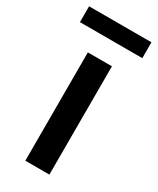

<svg xmlns="http://www.w3.org/2000/svg" viewBox="-200 -772 681 829"><g transform="rotate(30 140.5 -357.5)"><path d="M200 -540V0H80V-540ZM296 -715V-636H-15V-715Z"/></g></svg>

Font: Pathway Extreme 72pt SemiBold
Style: Regular
Weight: 600
Designer: Eduardo Rodriguez Tunni
Foundry: Eduardo Rodriguez Tunni
Version: Version 1.001;gftools[0.9.26]